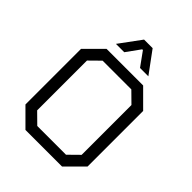

<svg xmlns="http://www.w3.org/2000/svg" viewBox="-248 -1037 1172 1172"><g transform="rotate(45 338.0 -451.0)"><path d="M70 -110V-590L180 -700H496L606 -590V-110L496 0H180ZM462 -68 530 -135V-565L462 -632H214L146 -565V-135L214 -68ZM302 -902H376L479 -762H407L342 -852H336L271 -762H199Z"/></g></svg>

Font: Chakra Petch
Style: Regular
Weight: 400
Designer: Katatrad Aksorn Co.,Ltd.
Foundry: Cadson Demak Co.,Ltd.
Version: Version 1.000; ttfautohint (v1.6)